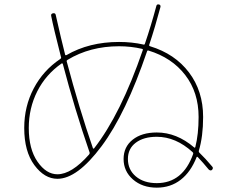

<svg xmlns="http://www.w3.org/2000/svg" viewBox="-20 -820 1040 870"><path d="M258.8 -532.2Q187.5 -482.4 148.9 -406.2Q110.4 -330.1 110.4 -240.2Q110.4 -144.5 149.9 -87.4Q189.5 -30.3 240.2 -30.3Q304.7 -30.3 383.8 -120.1Q387.7 -125 385.7 -129.9Q318.4 -325.2 264.6 -530.3Q262.7 -534.2 258.8 -532.2ZM519.5 -610.4Q387.7 -610.4 286.1 -548.8Q281.2 -545.9 282.2 -542Q338.9 -328.1 401.4 -147.5Q402.3 -146.5 403.8 -146.5Q405.3 -146.5 406.2 -147.5Q527.3 -302.7 627 -592.8Q628.9 -596.7 624 -598.6Q573.2 -610.4 519.5 -610.4ZM855.5 -123Q856.4 -127.9 852.5 -130.9Q776.4 -200.2 690.4 -200.2Q630.9 -200.2 595.2 -173.3Q559.6 -146.5 559.6 -99.6Q559.6 -50.8 595.7 -20.5Q631.8 9.8 690.4 9.8Q808.6 9.8 855.5 -123ZM240.2 -9.8Q181.6 -9.8 135.7 -71.8Q89.8 -133.8 89.8 -240.2Q89.8 -337.9 132.8 -419.4Q175.8 -501 252.9 -552.7Q257.8 -555.7 256.8 -559.6Q221.7 -697.3 211.9 -748Q210 -757.8 220.2 -759.8Q230.5 -761.7 232.4 -752.9Q257.8 -639.6 275.4 -571.3Q277.3 -568.4 281.2 -570.3Q383.8 -629.9 519.5 -629.9Q578.1 -629.9 629.9 -618.2Q634.8 -616.2 636.7 -622.1Q664.1 -702.1 688.5 -793Q690.4 -801.8 700.2 -799.8Q709 -797.9 707 -788.1Q682.6 -696.3 656.2 -617.2Q654.3 -612.3 660.2 -610.4Q772.5 -576.2 836.4 -491.7Q900.4 -407.2 900.4 -290Q900.4 -201.2 880.9 -136.7Q879.9 -131.8 882.8 -128.9Q911.1 -101.6 941.4 -65.4Q948.2 -58.6 940.4 -49.8Q933.6 -44.9 925.8 -51.8Q899.4 -84 876 -108.4Q873 -111.3 871.1 -108.4Q844.7 -41 798.8 -5.4Q752.9 30.3 690.4 30.3Q625 30.3 582.5 -6.8Q540 -43.9 540 -99.6Q540 -154.3 581.1 -187Q622.1 -219.7 690.4 -219.7Q780.3 -219.7 859.4 -152.3Q863.3 -148.4 865.2 -154.3Q879.9 -211.9 879.9 -290Q879.9 -401.4 819.3 -480Q758.8 -558.6 653.3 -590.8Q648.4 -592.8 646.5 -587.9Q550.8 -305.7 440.4 -157.7Q330.1 -9.8 240.2 -9.8Z"/></svg>

Font: Rounded-X Mgen+ 1mn thin
Style: Regular
Weight: 100
Designer: [Source Han Sans]
Ryoko NISHIZUKA  (kana & ideographs); Paul D. Hunt (Latin, Greek & Cyrillic); Wenlong ZHANG  (bopomofo
Version: Version 1.059.20150602